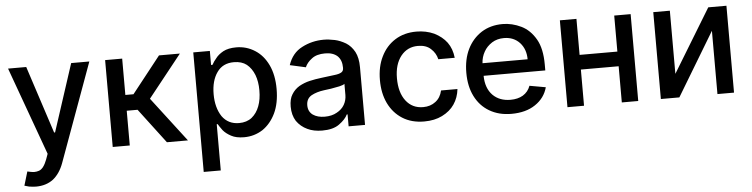

<svg xmlns="http://www.w3.org/2000/svg" viewBox="-46 -774 4699 1200"><g transform="rotate(-5 2303.5 -174.0)"><path d="M95 201Q71 195 66 193L92 106Q120 113 135 113Q150 113 165 108Q194 98 215 43L228 7L28 -545H142L280 -122H286L424 -545H538L313 73Q290 136 247 171Q202 205 138 205Q121 205 95 201Z M744 -545V-317H795L975 -545H1106L895 -280L1109 0H977L812 -218H744V0H637V-545Z M1294 -545V-457H1303Q1314 -478 1330 -496Q1346 -518 1378 -536Q1410 -553 1460 -553Q1524 -553 1577 -519Q1629 -486 1659 -423Q1689 -360 1689 -272Q1689 -183 1659 -120Q1629 -58 1578 -23Q1525 11 1461 11Q1411 11 1380 -6Q1348 -23 1330 -45Q1308 -75 1303 -85H1297V205H1190V-545ZM1331 -133Q1369 -80 1437 -80Q1485 -80 1517 -105Q1549 -131 1565 -174Q1581 -216 1581 -273Q1581 -328 1565 -370Q1548 -413 1517 -438Q1486 -462 1437 -462Q1367 -462 1331 -410Q1294 -358 1294 -273Q1294 -189 1331 -133Z M1858 -7Q1817 -26 1791 -63Q1767 -101 1767 -154Q1767 -202 1785 -230Q1803 -260 1833 -278Q1865 -296 1900 -304Q1934 -312 1976 -317L2055 -327Q2085 -330 2100 -339Q2114 -347 2114 -366V-369Q2114 -415 2088 -441Q2060 -467 2010 -467Q1956 -467 1926 -443Q1896 -421 1883 -391L1784 -413Q1809 -488 1872 -520Q1935 -553 2009 -553Q2040 -553 2078 -545Q2111 -538 2147 -517Q2179 -497 2200 -459Q2220 -421 2220 -362V0H2117V-75H2112Q2098 -45 2058 -16Q2020 12 1951 12Q1897 12 1858 -7ZM2050 -91Q2082 -108 2098 -136Q2114 -164 2114 -197V-267Q2107 -260 2081 -254Q2063 -250 2028 -244Q2000 -241 1983 -238Q1937 -232 1904 -214Q1871 -195 1871 -153Q1871 -114 1900 -93Q1929 -73 1974 -73Q2019 -73 2050 -91Z M2455 -25Q2398 -61 2367 -125Q2337 -188 2337 -270Q2337 -355 2368 -417Q2399 -481 2456 -517Q2513 -553 2590 -553Q2650 -553 2701 -530Q2751 -505 2780 -466Q2809 -426 2815 -369H2712Q2703 -408 2673 -435Q2644 -463 2592 -463Q2526 -463 2485 -412Q2444 -360 2444 -273Q2444 -183 2484 -131Q2524 -79 2592 -79Q2638 -79 2670 -104Q2702 -128 2712 -173H2815Q2809 -119 2781 -78Q2754 -38 2704 -13Q2656 11 2591 11Q2512 11 2455 -25Z M3000 -24Q2942 -58 2910 -122Q2879 -184 2879 -269Q2879 -354 2910 -417Q2941 -480 2998 -517Q3055 -553 3131 -553Q3190 -553 3248 -525Q3303 -498 3338 -437Q3372 -378 3372 -278V-241H2985Q2986 -163 3029 -119Q3071 -77 3140 -77Q3186 -77 3218 -96Q3251 -116 3265 -154L3366 -136Q3348 -69 3288 -29Q3229 11 3138 11Q3059 11 3000 -24ZM3231 -424Q3193 -465 3132 -465Q3089 -465 3057 -445Q3023 -423 3006 -392Q2987 -359 2985 -320H3268Q3268 -383 3231 -424Z M3831 -319V-545H3934V0H3831V-227H3594V0H3490V-545H3594V-319Z M4535 -545V0H4431V-397L4192 0H4076V-545H4180V-149L4421 -545Z"/></g></svg>

Font: Sinter Medium
Style: Regular
Weight: 500
Foundry: Adobe & rsms
Version: Version 1.000